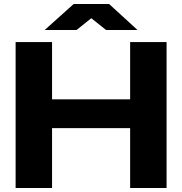

<svg xmlns="http://www.w3.org/2000/svg" viewBox="-20 -939 911 959"><path d="M58 0V-729H240V0ZM630 0V-729H812V0ZM225 -299V-443H647V-299ZM203 -789 348 -919H525L667 -789H510L436 -848L362 -789Z"/></svg>

Font: Hubot Sans SemiExpanded
Style: Bold
Weight: 700
Width: 6
Designer: Deni Anggara
Foundry: GitHub, Inc., Subsidiary of Microsoft Corporation
Version: Version 2.000